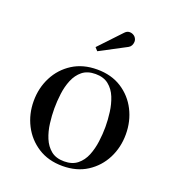

<svg xmlns="http://www.w3.org/2000/svg" viewBox="-128 -786 817 897"><g transform="rotate(20 281.0 -337.5)"><path d="M282 10Q211.5 10 160 -23Q108.5 -56 80.5 -110.5Q52.5 -165 52.5 -230Q52.5 -295 80.5 -349.5Q108.5 -404 160 -436.8Q211.5 -469.5 282 -469.5Q352.5 -469.5 403.8 -436.8Q455 -404 482.8 -349.5Q510.5 -295 510.5 -230Q510.5 -165 482.8 -110.5Q455 -56 403.8 -23Q352.5 10 282 10ZM282 -13Q322 -13 347.2 -33.2Q372.5 -53.5 385.8 -86.2Q399 -119 404 -157Q409 -195 409 -230Q409 -265.5 404 -303.2Q399 -341 385.8 -373.8Q372.5 -406.5 347.2 -426.8Q322 -447 282 -447Q241.5 -447 216.5 -426.8Q191.5 -406.5 178 -373.8Q164.5 -341 159.8 -303.2Q155 -265.5 155 -230Q155 -195 159.8 -157Q164.5 -119 178 -86.2Q191.5 -53.5 216.5 -33.2Q241.5 -13 282 -13ZM252 -549.5 238 -565 340 -673Q350 -684 361 -685Q372 -686 381.8 -681Q391.5 -676 396 -667.5Q401 -659.5 400.5 -649.5Q400 -639.5 395.5 -631.2Q391 -623 382.5 -618.5Z"/></g></svg>

Font: BodoniModa 10 Custom
Style: Regular
Weight: 400
Designer: Owen Earl
Foundry: indestructible type
Version: Version 2.005